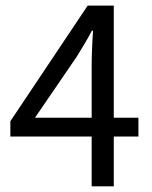

<svg xmlns="http://www.w3.org/2000/svg" viewBox="-20 -658 537 678"><path d="M303.7 -242.2V-426.8Q303.7 -453.1 305.2 -488.5Q306.6 -523.9 308.6 -549.8H304.7Q292.5 -526.9 279.5 -504.9Q266.6 -482.9 252.4 -460L103.5 -242.2ZM468.8 -175.8H381.8V0H303.7V-175.8H16.6V-230L289.6 -638.2H381.8V-242.2H468.8Z"/></svg>

Font: Pyidaungsu
Style: Regular
Weight: 400
Designer: Sun Tun
Foundry: MCF
Version: Version 2.053; ttfautohint (v1.8.2)